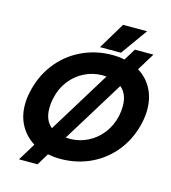

<svg xmlns="http://www.w3.org/2000/svg" viewBox="-141 -1030 1092 1229"><g transform="rotate(15 405.5 -416.0)"><path d="M521 -918H680L554 -742H415ZM171 -30Q112 -67 79 -126.5Q46 -186 46 -263Q46 -306 56 -349Q79 -457 143 -540Q207 -623 301.5 -668.5Q396 -714 507 -714Q547 -714 587 -706L635 -784H758L687 -668Q746 -632 778.5 -571.5Q811 -511 811 -433Q811 -393 802 -349Q779 -241 716 -158.5Q653 -76 559 -30.5Q465 15 352 15Q313 15 271 7L223 86H100ZM504 -571 477 -572Q415 -572 359.5 -544.5Q304 -517 264.5 -466.5Q225 -416 211 -349Q203 -316 203 -279Q203 -201 252 -161ZM647 -349Q654 -381 654 -415Q654 -495 605 -535L353 -126Q362 -125 382 -125Q442 -125 497.5 -152.5Q553 -180 592.5 -230.5Q632 -281 647 -349Z"/></g></svg>

Font: Prompt Semibold
Style: Italic
Weight: 600
Italic angle: -12°
Designer: Katatrad Team
Foundry: CadsonDemak
Version: Version 1.000